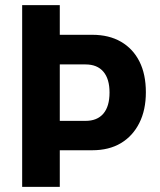

<svg xmlns="http://www.w3.org/2000/svg" viewBox="-20 -725 619 745"><path d="M66 0V-705H212V-590H338Q403 -590 449.5 -563Q496 -536 521 -486.5Q546 -437 546 -367Q546 -298 520.5 -247.5Q495 -197 449 -169.5Q403 -142 338 -142H212V0ZM212 -256H312Q357 -256 381 -284Q405 -312 405 -366Q405 -419 381 -447Q357 -475 312 -475H212Z"/></svg>

Font: Nunito Sans 10pt Condensed ExtraBold
Style: Regular
Weight: 800
Width: 3
Designer: Vernon Adams
Foundry: Vernon Adams
Version: Version 3.101;gftools[0.9.27]